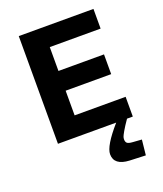

<svg xmlns="http://www.w3.org/2000/svg" viewBox="-159 -759 932 1097"><g transform="rotate(-20 307.0 -210.5)"><path d="M346.2 158.2Q346.2 108.4 440.9 0H86.9V-654.8H541V-535.2H231.9V-390.1H508.8V-270H231.9V-120.1H542V0H506.8Q481.4 36.6 468 60.1Q454.6 83.5 452.4 91.1Q450.2 98.6 450.2 106Q450.2 121.6 458.7 128.7Q467.3 135.7 491.2 137.2L545.9 141.1L536.1 233.9L439 230Q346.2 225.6 346.2 158.2Z"/></g></svg>

Font: IntelOne Mono Bold
Style: Regular
Weight: 700
Designer: Fred Shallcrass
Foundry: Frere-Jones Type LLC
Version: Version 1.200;hotconv 1.1.0;makeotfexe 2.6.0;FJTRelease1.2